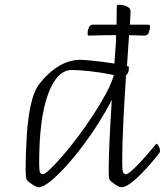

<svg xmlns="http://www.w3.org/2000/svg" viewBox="-20 -776 694 809"><path d="M356 -626Q352 -626 350.5 -627.5Q349 -629 349 -634Q349 -647 354 -659.5Q359 -672 371 -672H604Q608 -672 610 -670.5Q612 -669 612 -664Q612 -651 607 -638.5Q602 -626 589 -626Q560 -627 531 -627.5Q502 -628 472.5 -628Q443 -628 414 -627.5Q385 -627 356 -626ZM142 13Q138 13 130.5 9.5Q123 6 115 0.5Q107 -5 100.5 -10.5Q94 -16 92 -20Q88 -28 88 -63Q88 -86 89 -122.5Q90 -159 92.5 -201.5Q95 -244 101 -285.5Q107 -327 117 -361.5Q127 -396 142 -417Q179 -467 224.5 -495.5Q270 -524 320 -524Q331 -524 372 -520Q413 -516 462 -508Q466 -555 468 -591.5Q470 -628 471 -665Q472 -702 472 -748Q472 -752 474 -754Q476 -756 481 -756Q492 -756 503.5 -753Q515 -750 522.5 -744Q530 -738 530 -729Q530 -723 529.5 -710Q529 -697 527.5 -677.5Q526 -658 524 -631.5Q522 -605 520 -571.5Q518 -538 515 -497H519Q521 -497 522 -495.5Q523 -494 523 -490Q523 -477 519 -468.5Q515 -460 511 -460Q511 -457 509.5 -432.5Q508 -408 505.5 -368.5Q503 -329 500.5 -281Q498 -233 496.5 -183Q495 -133 495 -89Q495 -58 498.5 -50Q502 -42 511 -42Q518 -42 534.5 -56.5Q551 -71 571 -92.5Q591 -114 608 -134Q625 -154 633 -164Q635 -166 636.5 -168Q638 -170 641 -170Q643 -170 648.5 -160.5Q654 -151 654 -141Q654 -137 653.5 -135Q653 -133 651 -131Q639 -115 618.5 -91Q598 -67 574.5 -43Q551 -19 529 -3Q507 13 491 13Q487 13 479.5 9.5Q472 6 464 0.5Q456 -5 449.5 -10.5Q443 -16 441 -20Q439 -25 438.5 -35.5Q438 -46 438 -63Q438 -85 439 -120Q440 -155 442 -196Q444 -237 446.5 -278.5Q449 -320 451 -355Q429 -312 397.5 -261.5Q366 -211 329.5 -162.5Q293 -114 257 -74.5Q221 -35 191 -11Q161 13 142 13ZM161 -42Q169 -42 191 -63Q213 -84 243.5 -119Q274 -154 307 -198Q340 -242 371 -289Q402 -336 426 -380.5Q450 -425 460 -460Q398 -472 354.5 -476.5Q311 -481 282 -481Q220 -481 182.5 -379Q145 -277 145 -89Q145 -58 148.5 -50Q152 -42 161 -42Z"/></svg>

Font: Briem Hand Thin
Style: Regular
Weight: 100
Designer: Gunnlaugur SE Briem, Eben Sorkin
Foundry: Sorkin Type Co.
Version: Version 1.003